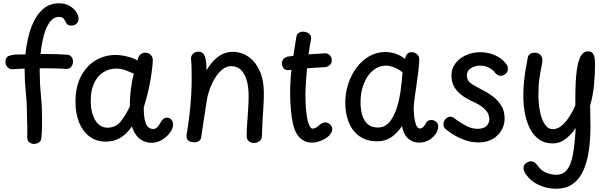

<svg xmlns="http://www.w3.org/2000/svg" viewBox="-20 -860 3715 1170"><path d="M340 -840Q378 -840 404.5 -824Q431 -808 445 -786.5Q459 -765 459 -747Q459 -727 446 -715.5Q433 -704 416 -704Q398 -704 390 -712Q382 -720 377.5 -730.5Q373 -741 365.5 -749Q358 -757 340 -757Q307 -757 284 -726Q261 -695 247.5 -645.5Q234 -596 228 -538.5Q222 -481 222 -427Q222 -352 229 -284Q236 -216 236 -156Q236 -118 236 -86.5Q236 -55 232 -19Q230 0 216 8.5Q202 17 188 17Q171 17 158 6.5Q145 -4 146 -27Q147 -57 146.5 -81Q146 -105 145 -129.5Q144 -154 144 -185Q144 -234 137 -300.5Q130 -367 130 -431Q130 -482 136 -538Q142 -594 156 -647.5Q170 -701 194 -744.5Q218 -788 254 -814Q290 -840 340 -840ZM55 -438Q38 -437 25.5 -451Q13 -465 13 -482Q13 -513 37 -520.5Q61 -528 89 -528Q121 -528 145 -528.5Q169 -529 193 -530Q217 -531 248 -531Q270 -531 291 -530.5Q312 -530 335 -529.5Q358 -529 385 -527Q405 -527 415 -514Q425 -501 425 -484Q425 -468 415 -454Q405 -440 385 -440Q364 -442 339.5 -442.5Q315 -443 290.5 -443.5Q266 -444 245 -444Q213 -444 181.5 -443.5Q150 -443 118.5 -441.5Q87 -440 55 -438Z M440 -240Q440 -332 473.5 -395.5Q507 -459 562.5 -492Q618 -525 683 -525Q707 -525 730 -521Q753 -517 775.5 -510Q798 -503 818 -492L823 -510Q827 -522 839 -530.5Q851 -539 864 -539Q884 -539 897.5 -526.5Q911 -514 911 -494Q911 -479 908 -450.5Q905 -422 898.5 -382.5Q892 -343 881.5 -298Q871 -253 856 -205Q856 -155 863 -126Q870 -97 883 -85.5Q896 -74 915 -74Q929 -74 941 -88Q953 -102 965 -124Q970 -132 977.5 -137.5Q985 -143 998 -143Q1014 -143 1024.5 -130.5Q1035 -118 1035 -102Q1035 -91 1030 -77.5Q1025 -64 1017 -53Q997 -26 967.5 -8Q938 10 903 10Q877 10 853 -1Q829 -12 811.5 -34.5Q794 -57 784 -90Q752 -43 713 -20Q674 3 624 3Q568 3 526.5 -27.5Q485 -58 462.5 -112.5Q440 -167 440 -240ZM533 -246Q533 -210 540 -180Q547 -150 560 -128Q573 -106 592 -94Q611 -82 635 -82Q684 -82 713 -117Q742 -152 771 -210Q771 -249 774.5 -287Q778 -325 783.5 -357Q789 -389 796 -410Q766 -425 740.5 -433.5Q715 -442 689 -442Q645 -442 609.5 -419.5Q574 -397 553.5 -353.5Q533 -310 533 -246Z M1144 -502Q1143 -519 1156 -532Q1169 -545 1190 -545Q1206 -545 1216.5 -535.5Q1227 -526 1232.5 -501.5Q1238 -477 1239 -432Q1267 -482 1307.5 -513Q1348 -544 1398 -544Q1452 -544 1495 -513.5Q1538 -483 1563 -427Q1588 -371 1588 -294Q1588 -251 1585 -207Q1582 -163 1579.5 -119Q1577 -75 1576 -31Q1576 -12 1562 -0.5Q1548 11 1527 11Q1507 11 1495 -0.5Q1483 -12 1483 -31Q1483 -58 1485 -87Q1487 -116 1489 -147Q1491 -178 1493 -210Q1495 -242 1495 -276Q1495 -333 1482.5 -373.5Q1470 -414 1446.5 -435.5Q1423 -457 1388 -457Q1361 -457 1336.5 -438Q1312 -419 1292.5 -388Q1273 -357 1259.5 -321Q1246 -285 1241 -252Q1231 -187 1224 -143Q1217 -99 1213 -71Q1209 -43 1206 -24Q1204 -9 1193 -1Q1182 7 1165 7Q1147 7 1135.5 1.5Q1124 -4 1119.5 -14.5Q1115 -25 1117 -38Q1127 -98 1134 -156.5Q1141 -215 1144.5 -271.5Q1148 -328 1148 -379Q1148 -410 1147.5 -431.5Q1147 -453 1146.5 -470Q1146 -487 1144 -502Z M1786 -635Q1788 -652 1800.5 -659.5Q1813 -667 1827 -667Q1840 -667 1852.5 -661.5Q1865 -656 1872 -644Q1879 -632 1874 -613Q1870 -590 1866 -566.5Q1862 -543 1858 -518Q1856 -501 1853 -469.5Q1850 -438 1847.5 -402Q1845 -366 1843 -334.5Q1841 -303 1841 -285Q1841 -238 1844.5 -195Q1848 -152 1855 -125Q1860 -104 1868 -90Q1876 -76 1885 -76Q1892 -76 1901.5 -80Q1911 -84 1925 -97Q1933 -105 1944 -109.5Q1955 -114 1962 -114Q1974 -114 1983.5 -108Q1993 -102 1999 -92.5Q2005 -83 2005 -73Q2005 -62 1999.5 -52.5Q1994 -43 1986 -34Q1968 -16 1938.5 -3.5Q1909 9 1880 9Q1848 9 1823.5 -7Q1799 -23 1785 -51Q1772 -74 1764.5 -109.5Q1757 -145 1753.5 -182.5Q1750 -220 1749 -250.5Q1748 -281 1748 -293Q1748 -380 1760 -466.5Q1772 -553 1786 -635ZM1744 -433Q1719 -430 1708.5 -443.5Q1698 -457 1698 -473Q1698 -490 1708 -501.5Q1718 -513 1739 -516Q1775 -521 1812.5 -524.5Q1850 -528 1887.5 -530.5Q1925 -533 1960 -535Q1978 -536 1989.5 -523.5Q2001 -511 2002 -495Q2003 -476 1990 -464Q1977 -452 1960 -451Q1925 -449 1888 -446.5Q1851 -444 1814.5 -440.5Q1778 -437 1744 -433Z M2084 -234Q2084 -293 2102 -348.5Q2120 -404 2153 -448Q2186 -492 2230.5 -517.5Q2275 -543 2328 -543Q2358 -543 2388.5 -533.5Q2419 -524 2448 -501Q2453 -523 2462.5 -532.5Q2472 -542 2488 -542Q2508 -542 2522 -529.5Q2536 -517 2535 -494Q2534 -463 2528 -417.5Q2522 -372 2516 -327Q2514 -313 2510 -287.5Q2506 -262 2503.5 -237Q2501 -212 2501 -197Q2501 -178 2504 -149.5Q2507 -121 2515.5 -99Q2524 -77 2538 -77Q2549 -77 2558 -85Q2567 -93 2575 -109Q2580 -120 2589.5 -124.5Q2599 -129 2609 -129Q2620 -129 2630 -123.5Q2640 -118 2645.5 -108.5Q2651 -99 2650 -85Q2650 -66 2635 -44Q2620 -22 2594 -6.5Q2568 9 2535 9Q2507 9 2485 -3Q2463 -15 2449 -37.5Q2435 -60 2430 -92Q2400 -48 2364 -23.5Q2328 1 2278 1Q2214 1 2171 -29.5Q2128 -60 2106 -113Q2084 -166 2084 -234ZM2177 -238Q2177 -189 2188.5 -154.5Q2200 -120 2223 -101.5Q2246 -83 2281 -83Q2309 -83 2329 -95.5Q2349 -108 2364 -130Q2379 -152 2390 -181Q2400 -206 2407.5 -236Q2415 -266 2420 -298.5Q2425 -331 2428 -362Q2431 -393 2433 -419Q2409 -439 2381.5 -449.5Q2354 -460 2332 -460Q2296 -460 2267.5 -441.5Q2239 -423 2218.5 -391.5Q2198 -360 2187.5 -320.5Q2177 -281 2177 -238Z M3064 -471Q3071 -463 3073 -455Q3075 -447 3075 -440Q3075 -428 3068.5 -418.5Q3062 -409 3052 -403.5Q3042 -398 3031 -398Q3021 -398 3013 -403Q3005 -408 2998 -415Q2988 -430 2964.5 -445Q2941 -460 2906 -460Q2873 -460 2849 -444Q2825 -428 2825 -402Q2825 -371 2845.5 -355Q2866 -339 2912 -316Q2947 -299 2979.5 -275.5Q3012 -252 3033.5 -218.5Q3055 -185 3055 -138Q3055 -98 3035.5 -65Q3016 -32 2980.5 -12Q2945 8 2896 8Q2841 8 2787 -16.5Q2733 -41 2695 -74Q2688 -80 2685 -87.5Q2682 -95 2682 -102Q2682 -120 2695 -134.5Q2708 -149 2725 -149Q2730 -149 2735.5 -147Q2741 -145 2748 -140Q2780 -115 2817.5 -95Q2855 -75 2889 -75Q2927 -75 2944.5 -92.5Q2962 -110 2962 -132Q2962 -168 2934.5 -194.5Q2907 -221 2863 -240Q2817 -261 2787.5 -285Q2758 -309 2744.5 -337.5Q2731 -366 2731 -400Q2731 -442 2755.5 -474Q2780 -506 2820 -524Q2860 -542 2906 -542Q2953 -542 2996 -523.5Q3039 -505 3064 -471Z M3196 -508Q3199 -525 3211 -532Q3223 -539 3240 -539Q3249 -539 3257 -536Q3265 -533 3271.5 -527Q3278 -521 3281.5 -512.5Q3285 -504 3285 -493Q3285 -478 3279 -451Q3273 -424 3267 -382.5Q3261 -341 3261 -280Q3261 -228 3270.5 -180.5Q3280 -133 3299.5 -103Q3319 -73 3349 -73Q3378 -73 3404 -95.5Q3430 -118 3451.5 -152Q3473 -186 3486 -218V-263Q3486 -310 3488 -354.5Q3490 -399 3495.5 -437Q3501 -475 3511 -501Q3519 -523 3532 -535Q3545 -547 3563 -547Q3580 -547 3589.5 -537.5Q3599 -528 3602.5 -511Q3606 -494 3606 -471Q3606 -410 3600 -344.5Q3594 -279 3576 -217Q3577 -196 3577 -174Q3577 -152 3577.5 -130Q3578 -108 3578 -86Q3578 -15 3569 52Q3560 119 3537.5 173Q3515 227 3473.5 258.5Q3432 290 3367 290Q3308 290 3256 263.5Q3204 237 3176 188Q3173 181 3171.5 175.5Q3170 170 3170 165Q3170 152 3176.5 143Q3183 134 3193.5 128.5Q3204 123 3214 123Q3228 123 3238 130Q3248 137 3258 151Q3276 179 3308 192Q3340 205 3368 205Q3412 205 3436 174Q3460 143 3471.5 80Q3483 17 3488 -80Q3464 -43 3428 -14.5Q3392 14 3348 14Q3298 14 3263.5 -11.5Q3229 -37 3208 -79.5Q3187 -122 3178 -173Q3169 -224 3169 -275Q3169 -314 3172.5 -354.5Q3176 -395 3182.5 -434.5Q3189 -474 3196 -508Z"/></svg>

Font: Playpen Sans Hebrew
Style: Regular
Weight: 400
Designer: Tom Grace, Laura Meseguer, Veronika Burian, José Scaglione
Foundry: TypeTogether
Version: Version 2.000